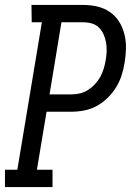

<svg xmlns="http://www.w3.org/2000/svg" viewBox="-29 -755 549 775"><path d="M-9 0V-70H41L140 -665H99L98 -735H307Q337 -735 364.5 -728.5Q392 -722 414.5 -706.5Q437 -691 451.5 -668Q466 -645 473 -617.5Q480 -590 479.5 -561Q479 -532 474 -502Q470 -477 462 -451.5Q454 -426 439.5 -402.5Q425 -379 405 -359.5Q385 -340 361 -327Q337 -314 310.5 -309Q284 -304 259 -304H159L120 -70H183V0ZM171 -374H259Q276 -374 293.5 -378Q311 -382 326.5 -392Q342 -402 355 -416Q368 -430 376.5 -446Q385 -462 390 -479Q395 -496 398 -514Q401 -532 401.5 -549.5Q402 -567 399 -584Q396 -601 389 -616.5Q382 -632 370.5 -643.5Q359 -655 342.5 -660Q326 -665 308 -665H219Z"/></svg>

Font: Iosevka Curly Slab
Style: Italic
Weight: 400
Italic angle: -9°
Monospace: yes
Designer: Belleve Invis
Foundry: Belleve Invis
Version: Version 22.1.2; ttfautohint (v1.8.4)